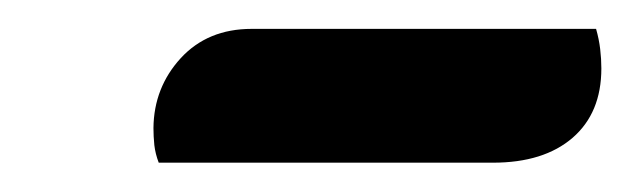

<svg xmlns="http://www.w3.org/2000/svg" viewBox="-20 -731 430 131"><path d="M88.3 -620Q86 -626 85.3 -632Q84.7 -638 84.7 -643.7Q85 -671.3 103.3 -691.3Q121.7 -711.3 151.7 -711.3H386.7Q388.7 -704.3 389.5 -697.5Q390.3 -690.7 390.3 -684.3Q390.3 -654 370.7 -637Q351 -620 316.3 -620Z"/></svg>

Font: Sansita Swashed Light
Style: Regular
Weight: 300
Designer: Pablo Cosgaya
Foundry: Omnibus-Type
Version: Version 1.003